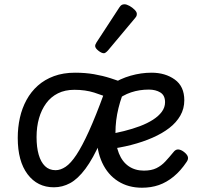

<svg xmlns="http://www.w3.org/2000/svg" viewBox="-20 -859 933 898"><path d="M63 -214Q63 -263 73 -308Q83 -353 104 -391.5Q125 -430 157 -458.5Q189 -487 232.5 -503Q276 -519 331 -519Q379 -519 419.5 -512Q460 -505 497.5 -493Q535 -481 574 -466Q548 -410 534 -353Q520 -296 520 -238Q520 -182 536 -142Q552 -102 582 -81.5Q612 -61 653 -61Q688 -61 711.5 -72.5Q735 -84 753.5 -104Q772 -124 790 -146Q801 -161 814 -160Q827 -159 841 -148Q855 -137 858.5 -126Q862 -115 853 -102Q825 -60 792 -33Q759 -6 723 6.5Q687 19 644 19Q580 19 532 -11.5Q484 -42 458 -98Q432 -154 432 -229Q432 -280 439.5 -322Q447 -364 458.5 -399Q470 -434 482 -461L508 -393Q462 -413 420.5 -426Q379 -439 328 -439Q284 -439 251 -422.5Q218 -406 196 -376Q174 -346 162.5 -306Q151 -266 151 -218Q151 -170 161 -135.5Q171 -101 190.5 -82Q210 -63 240 -63Q263 -63 287 -79Q311 -95 337.5 -135Q364 -175 396 -245.5Q428 -316 467 -423L530 -409Q488 -282 451.5 -199.5Q415 -117 379.5 -69.5Q344 -22 308 -2.5Q272 17 232 17Q155 17 109 -44Q63 -105 63 -214ZM842 -390Q842 -351 823.5 -318.5Q805 -286 772 -260.5Q739 -235 693.5 -215Q648 -195 593.5 -181Q539 -167 478 -160V-229Q520 -236 560 -246Q600 -256 634.5 -269Q669 -282 695.5 -299Q722 -316 737 -336.5Q752 -357 752 -381Q752 -413 730 -426.5Q708 -440 676 -440Q632 -440 593 -427Q554 -414 520 -386L501 -464Q542 -491 591 -505Q640 -519 689 -519Q753 -519 797.5 -487Q842 -455 842 -390ZM466 -610Q455 -610 440 -622Q425 -634 425 -644Q425 -647 426 -650Q427 -653 431 -660L538 -824Q543 -832 548.5 -835.5Q554 -839 562 -839Q572 -839 585.5 -831.5Q599 -824 609.5 -813.5Q620 -803 620 -794Q620 -787 617.5 -782.5Q615 -778 608 -770L485 -623Q473 -610 466 -610Z"/></svg>

Font: Playwrite AT
Style: Regular
Weight: 400
Designer: Veronika Burian, José Scaglione
Foundry: TypeTogether
Version: Version 1.002